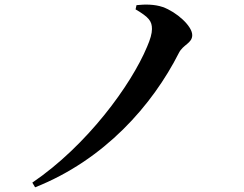

<svg xmlns="http://www.w3.org/2000/svg" viewBox="-20 -756 1040 820"><path d="M559 -716C617 -682 629 -665 629 -632C629 -613 622 -588 608 -556C540 -393 352 -135 118 24L130 44C427 -74 631 -307 744 -530C762 -566 801 -571 801 -606C801 -645 734 -705 675 -726C640 -738 599 -738 563 -734Z"/></svg>

Font: Noto Serif CJK HK
Style: Bold
Weight: 700
Designer: Ryoko NISHIZUKA 西塚涼子 (kana & ideographs); Frank Grießhammer (Latin, Greek & Cyrillic); Wenlong ZHANG 张文龙 (bopomofo); San
Foundry: Adobe
Version: Version 2.001;hotconv 1.1.0;makeotfexe 2.6.0